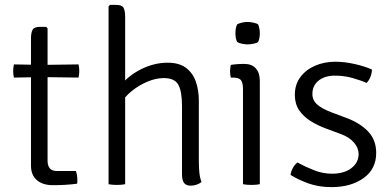

<svg xmlns="http://www.w3.org/2000/svg" viewBox="-20 -755 1607 787"><path d="M107 -597Q107 -620.5 113.5 -632.8Q120 -645 144 -645H169L175 -639V-95Q175 -77 183.8 -65.5Q192.5 -54 214 -54H291Q297 -39 297 -16Q297 -12.5 297 -8.8Q297 -5 296 -2Q273 1 249.2 2.5Q225.5 4 196 4Q155.5 4 131.2 -16.5Q107 -37 107 -76ZM302 -491Q305 -476 305 -464Q305 -450.5 302 -437L153 -439L37 -437Q34 -450.5 34 -464Q34 -476 37 -491L152 -489Z M493 0Q479.5 3 459 3Q438.5 3 425 0V-729L431 -735H456Q480 -735 486.5 -722.8Q493 -710.5 493 -687ZM795 -93Q795 -69 797.2 -47.2Q799.5 -25.5 806 -9Q798.5 -2.5 786.2 1.8Q774 6 762 6Q742.5 6 734.2 -5.5Q726 -17 726 -40V-320Q726 -381 710.8 -408Q695.5 -435 651 -435Q619.5 -435 584.8 -420.5Q550 -406 520.2 -382Q490.5 -358 474 -329V-404Q506.5 -445.5 559.5 -471.8Q612.5 -498 667 -498Q714.5 -498 742.5 -476.8Q770.5 -455.5 782.8 -420.2Q795 -385 795 -343Z M1045 0Q1031.5 3 1011 3Q989.5 3 976 0V-389Q976 -417 967.2 -427Q958.5 -437 935 -437H926Q923 -450.5 923 -463Q923 -470 923.8 -475.8Q924.5 -481.5 926 -489Q942.5 -491.5 954.5 -492.2Q966.5 -493 974 -493H982Q1012 -493 1028.5 -474.8Q1045 -456.5 1045 -424ZM945 -619Q945 -641 952 -655Q959 -659.5 971.5 -662.2Q984 -665 995 -665Q1005 -665 1018.5 -662.2Q1032 -659.5 1038 -655Q1041 -649 1043 -638.5Q1045 -628 1045 -619Q1045 -597 1038 -583Q1033 -578.5 1019 -575.8Q1005 -573 995 -573Q984 -573 971.5 -575.8Q959 -578.5 952 -583Q945 -597 945 -619Z M1171 -38Q1172 -51 1180.2 -66Q1188.5 -81 1199 -89Q1230 -72 1266.5 -57.5Q1303 -43 1341 -43Q1390 -43 1419.8 -65.5Q1449.5 -88 1450 -123Q1450 -148.5 1430.8 -170.8Q1411.5 -193 1376 -206L1316.5 -228Q1282.5 -240.5 1253.2 -258.8Q1224 -277 1206.2 -303.2Q1188.5 -329.5 1188.5 -366Q1188.5 -408.5 1211.2 -439Q1234 -469.5 1271.8 -485.8Q1309.5 -502 1354.5 -502Q1391.5 -502 1433 -492.8Q1474.5 -483.5 1504.5 -470Q1504.5 -456 1498.8 -440.8Q1493 -425.5 1482.5 -415Q1459.5 -425.5 1425.2 -435.2Q1391 -445 1352.5 -445Q1312 -445 1286.2 -424.8Q1260.5 -404.5 1260.5 -370Q1260.5 -344 1280 -326.8Q1299.5 -309.5 1337.5 -295L1399 -272Q1454.5 -251.5 1488.2 -216.8Q1522 -182 1522 -128Q1522 -62 1470.2 -25Q1418.5 12 1339 12Q1286.5 12 1244.2 -3.2Q1202 -18.5 1171 -38Z"/></svg>

Font: Signika Negative Light
Style: Regular
Weight: 300
Designer: Anna Giedry
Foundry: Anna Giedry
Version: Version 2.001